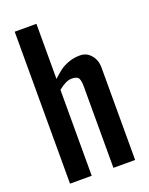

<svg xmlns="http://www.w3.org/2000/svg" viewBox="-161 -957 805 1039"><g transform="rotate(-20 242.0 -437.5)"><path d="M57.1 0V-875H182.1V-557.6Q210 -583 227.5 -596.4Q245.1 -609.9 276.1 -621.8Q307.1 -633.8 344.7 -633.8Q382.3 -633.8 407.2 -604.5Q432.1 -575.2 432.1 -532.7V0H307.1V-468.8Q307.1 -501 299.1 -516.1Q291 -531.2 258.8 -531.2Q226.6 -531.2 182.1 -494.6V0Z"/></g></svg>

Font: Oswald-Regular
Style: Regular
Weight: 400
Designer: vernon adams
Foundry: vernon adams
Version: Version 2.002; ttfautohint (v0.92.18-e454-dirty) -l 8 -r 50 